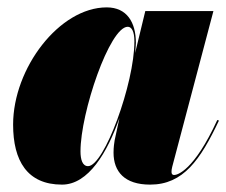

<svg xmlns="http://www.w3.org/2000/svg" viewBox="-20 -490 613 520"><path d="M348 -374C348 -429 324 -470 269 -470C141 -470 15.5 -305.5 15.5 -152.5C15.5 -55 53.5 10 148 10C219.5 10 271 -77.5 303.5 -170.5L290.5 -110C289.5 -103 287.5 -92.5 287.5 -76.5C287.5 -25.5 317 10 386.5 10C476.5 10 522.5 -57 573 -163.5L568.5 -165C505 -27 460 -16 451.5 -16C447 -16 444.5 -19 444.5 -24C444.5 -28.5 445 -33 446.5 -38.5L558 -460H373.5L346 -346.5C347 -358 348 -367.5 348 -374ZM344 -378C344 -263.5 262 -40 218.5 -40C203.5 -40 198 -57.5 198 -80C198 -185 277 -417.5 326 -417.5C336.5 -417.5 344 -405 344 -378Z"/></svg>

Font: Bodoni* 36pt Fatface
Style: Italic
Weight: 900
Italic angle: -13°
Version: Version 2.3